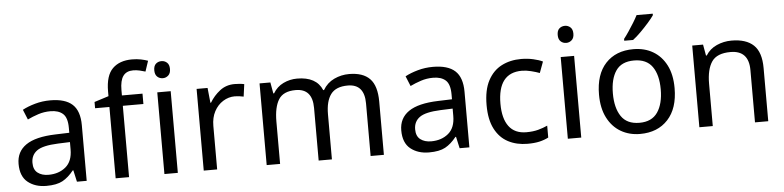

<svg xmlns="http://www.w3.org/2000/svg" viewBox="-46 -1006 5125 1255"><g transform="rotate(-5 2516.5 -378.0)"><path d="M288 -545Q386 -545 433 -502Q480 -459 480 -365V0H416L399 -76H395Q360 -32 321.5 -11Q283 10 215 10Q142 10 94 -28.5Q46 -67 46 -149Q46 -229 109 -272.5Q172 -316 303 -320L394 -323V-355Q394 -422 365 -448Q336 -474 283 -474Q241 -474 203 -461.5Q165 -449 132 -433L105 -499Q140 -518 188 -531.5Q236 -545 288 -545ZM314 -259Q214 -255 175.5 -227Q137 -199 137 -148Q137 -103 164.5 -82Q192 -61 235 -61Q303 -61 348 -98.5Q393 -136 393 -214V-262Z M893 -468H758V0H670V-468H576V-509L670 -539V-570Q670 -674 716 -719.5Q762 -765 844 -765Q876 -765 902.5 -759.5Q929 -754 948 -747L925 -678Q909 -683 888 -688Q867 -693 845 -693Q801 -693 779.5 -663.5Q758 -634 758 -571V-536H893Z M1035 -737Q1055 -737 1070.5 -723.5Q1086 -710 1086 -681Q1086 -653 1070.5 -639Q1055 -625 1035 -625Q1013 -625 998 -639Q983 -653 983 -681Q983 -710 998 -723.5Q1013 -737 1035 -737ZM1078 -536V0H990V-536Z M1498 -546Q1513 -546 1530.5 -544.5Q1548 -543 1561 -540L1550 -459Q1537 -462 1521.5 -464Q1506 -466 1492 -466Q1451 -466 1415 -443.5Q1379 -421 1357.5 -380.5Q1336 -340 1336 -286V0H1248V-536H1320L1330 -438H1334Q1360 -482 1401 -514Q1442 -546 1498 -546Z M2249 -546Q2340 -546 2385 -499.5Q2430 -453 2430 -349V0H2343V-345Q2343 -472 2234 -472Q2156 -472 2122.5 -427Q2089 -382 2089 -296V0H2002V-345Q2002 -472 1892 -472Q1811 -472 1780 -422Q1749 -372 1749 -278V0H1661V-536H1732L1745 -463H1750Q1775 -505 1817.5 -525.5Q1860 -546 1908 -546Q2034 -546 2072 -456H2077Q2104 -502 2150.5 -524Q2197 -546 2249 -546Z M2799 -545Q2897 -545 2944 -502Q2991 -459 2991 -365V0H2927L2910 -76H2906Q2871 -32 2832.5 -11Q2794 10 2726 10Q2653 10 2605 -28.5Q2557 -67 2557 -149Q2557 -229 2620 -272.5Q2683 -316 2814 -320L2905 -323V-355Q2905 -422 2876 -448Q2847 -474 2794 -474Q2752 -474 2714 -461.5Q2676 -449 2643 -433L2616 -499Q2651 -518 2699 -531.5Q2747 -545 2799 -545ZM2825 -259Q2725 -255 2686.5 -227Q2648 -199 2648 -148Q2648 -103 2675.5 -82Q2703 -61 2746 -61Q2814 -61 2859 -98.5Q2904 -136 2904 -214V-262Z M3372 10Q3301 10 3245.5 -19Q3190 -48 3158.5 -109Q3127 -170 3127 -265Q3127 -364 3160 -426Q3193 -488 3249.5 -517Q3306 -546 3378 -546Q3419 -546 3457 -537.5Q3495 -529 3519 -517L3492 -444Q3468 -453 3436 -461Q3404 -469 3376 -469Q3218 -469 3218 -266Q3218 -169 3256.5 -117.5Q3295 -66 3371 -66Q3415 -66 3448.5 -75Q3482 -84 3510 -97V-19Q3483 -5 3450.5 2.5Q3418 10 3372 10Z M3682 -737Q3702 -737 3717.5 -723.5Q3733 -710 3733 -681Q3733 -653 3717.5 -639Q3702 -625 3682 -625Q3660 -625 3645 -639Q3630 -653 3630 -681Q3630 -710 3645 -723.5Q3660 -737 3682 -737ZM3725 -536V0H3637V-536Z M4361 -269Q4361 -136 4293.5 -63Q4226 10 4111 10Q4040 10 3984.5 -22.5Q3929 -55 3897 -117.5Q3865 -180 3865 -269Q3865 -402 3932 -474Q3999 -546 4114 -546Q4187 -546 4242.5 -513.5Q4298 -481 4329.5 -419.5Q4361 -358 4361 -269ZM3956 -269Q3956 -174 3993.5 -118.5Q4031 -63 4113 -63Q4194 -63 4232 -118.5Q4270 -174 4270 -269Q4270 -364 4232 -418Q4194 -472 4112 -472Q4030 -472 3993 -418Q3956 -364 3956 -269ZM4261 -756Q4249 -738 4224 -709.5Q4199 -681 4170.5 -652.5Q4142 -624 4118 -606H4060V-618Q4075 -637 4092.5 -663Q4110 -689 4127 -716.5Q4144 -744 4155 -766H4261Z M4758 -546Q4854 -546 4903 -499.5Q4952 -453 4952 -349V0H4865V-343Q4865 -472 4745 -472Q4656 -472 4622 -422Q4588 -372 4588 -278V0H4500V-536H4571L4584 -463H4589Q4615 -505 4661 -525.5Q4707 -546 4758 -546Z"/></g></svg>

Font: Noto Sans Marchen
Style: Regular
Weight: 400
Designer: Monotype Design Team
Foundry: Monotype Imaging Inc.
Version: Version 2.003; ttfautohint (v1.8.4.7-5d5b)